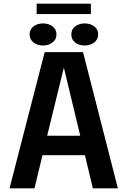

<svg xmlns="http://www.w3.org/2000/svg" viewBox="-20 -1021 690 1041"><path d="M178.7 -944.8V-1001H472.7V-944.8ZM213.4 -774.4Q182.6 -774.4 161.6 -790.8Q140.6 -807.1 140.6 -834.5Q140.6 -861.8 161.6 -877.9Q182.6 -894 213.4 -894Q243.7 -894 264.9 -877.9Q286.1 -861.8 286.1 -834.5Q286.1 -807.1 264.9 -790.8Q243.7 -774.4 213.4 -774.4ZM366.7 -834.5Q366.7 -861.8 387.7 -877.9Q408.7 -894 439 -894Q469.7 -894 491 -877.9Q512.2 -861.8 512.2 -834.5Q512.2 -807.1 491 -790.8Q469.7 -774.4 439 -774.4Q408.2 -774.4 387.5 -790.5Q366.7 -806.6 366.7 -834.5ZM31.7 0 222.2 -738.3H430.2L619.1 0H483.4L440.4 -179.7H210.4L167 0ZM235.8 -285.2H415L326.2 -654.8Z"/></svg>

Font: Epilogue SemiBold
Style: Regular
Weight: 600
Designer: Tyler Finck
Foundry: Etcetera Type Co
Version: Version 2.112